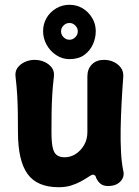

<svg xmlns="http://www.w3.org/2000/svg" viewBox="-20 -766 581 802"><path d="M495 -52Q501 -27 483 -8Q465 11 431 11Q412 11 400.5 2Q389 -7 382 -22Q380 -31 375.5 -34Q371 -37 365 -36Q358 -33 346 -25Q334 -17 316.5 -7.5Q299 2 276.5 9Q254 16 225 16Q135 16 95 -39.5Q55 -95 55 -214Q55 -256 54.5 -293Q54 -330 52 -366.5Q50 -403 45 -445Q42 -467 53 -482.5Q64 -498 83.5 -507Q103 -516 124 -516Q147 -516 166.5 -507Q186 -498 197 -482.5Q208 -467 205 -445Q200 -403 198 -366.5Q196 -330 195.5 -293Q195 -256 195 -214Q195 -173 200 -150Q205 -127 217.5 -118Q230 -109 250 -109Q275 -109 296.5 -123Q318 -137 331.5 -160.5Q345 -184 345 -214Q345 -256 345 -293Q345 -330 345 -367.5Q345 -405 345 -447Q345 -478 364 -497Q383 -516 414 -516Q437 -516 455.5 -507Q474 -498 485 -483Q496 -468 495 -446Q491 -394 488 -338.5Q485 -283 484 -230Q483 -177 485.5 -131Q488 -85 495 -52ZM160 -636Q160 -666 174.5 -691Q189 -716 214.5 -731Q240 -746 270 -746Q301 -746 325.5 -731Q350 -716 365 -691Q380 -666 380 -636Q380 -607 368 -580.5Q356 -554 332 -536.5Q308 -519 270 -519Q240 -519 214.5 -536Q189 -553 174.5 -579.5Q160 -606 160 -636ZM235 -635Q235 -621 245.5 -610.5Q256 -600 270 -600Q284 -600 294.5 -610.5Q305 -621 305 -635Q305 -649 294.5 -659.5Q284 -670 270 -670Q256 -670 245.5 -659.5Q235 -649 235 -635Z"/></svg>

Font: Winky Sans SemiBold
Style: Regular
Weight: 600
Designer: Simon Atzbach
Foundry: typofactur
Version: Version 1.205